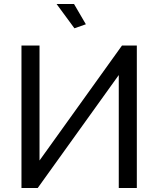

<svg xmlns="http://www.w3.org/2000/svg" viewBox="-20 -937 764 957"><path d="M177 -710H87V0H168L572 -563V0H662V-710H588L177 -137ZM351 -796 408 -816 349 -917H262Z"/></svg>

Font: Raleway Med
Style: Regular
Weight: 500
Designer: Matt McInerney, Pablo Impallari, Rodrigo Fuenzalida
Foundry: Matt McInerney, Pablo Impallari, Rodrigo Fuenzalida
Version: Version 3.00 July 28, 2015